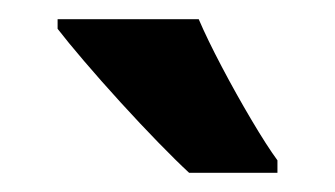

<svg xmlns="http://www.w3.org/2000/svg" viewBox="-20 -786 349 200"><path d="M187 -766Q196 -745 211 -716.5Q226 -688 242 -661Q258 -634 269 -619V-606H177Q164 -618 145 -637.5Q126 -657 105.5 -679.5Q85 -702 67.5 -722.5Q50 -743 40 -756V-766Z"/></svg>

Font: Noto Sans Sinhala UI ExtraCondensed
Style: Bold
Weight: 700
Width: 2
Designer: Jelle Bosma - Monotype Design Team
Foundry: Monotype Imaging Inc.
Version: Version 2.006; ttfautohint (v1.8.4.7-5d5b)